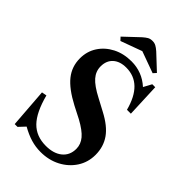

<svg xmlns="http://www.w3.org/2000/svg" viewBox="-278 -1054 1167 1167"><g transform="rotate(45 306.0 -470.5)"><path d="M307.5 9Q265 9 224.5 -3Q184 -15 139 -40.5L101 0H77L58 -253.5L90 -259.5Q120.5 -143.5 171 -91.8Q221.5 -40 304.5 -40Q371 -40 409.8 -71.8Q448.5 -103.5 448.5 -158.5Q448.5 -198 421.5 -230.2Q394.5 -262.5 332 -296.5L254 -336.5Q159 -386.5 116.8 -439.5Q74.5 -492.5 74.5 -563Q74.5 -623 105.2 -670.2Q136 -717.5 189.2 -744.8Q242.5 -772 309.5 -772Q401.5 -772 469 -710.5L497 -762.5H522.5L531.5 -544H498Q451 -722.5 314 -722.5Q260 -722.5 229 -694.5Q198 -666.5 198 -617.5Q198 -575 227 -541.8Q256 -508.5 325.5 -472.5L401.5 -432Q484 -389 520.5 -336.8Q557 -284.5 557 -215.5Q557 -151.5 524 -100.8Q491 -50 434.5 -20.5Q378 9 307.5 9ZM174 -811.5 156 -831 251.5 -921Q267.5 -935 280.2 -942.5Q293 -950 312 -950Q329 -950 342.2 -943Q355.5 -936 372.5 -921L468.5 -831L451 -811.5L312 -862Z"/></g></svg>

Font: Libre Caslon Text Medium
Style: Regular
Weight: 500
Designer: Pablo Impallari, Rodrigo Fuenzalida, Katja Schimmel
Foundry: Pablo Impallari, Rodrigo Fuenzalida
Version: Version 2.000